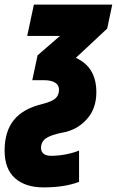

<svg xmlns="http://www.w3.org/2000/svg" viewBox="-79 -573 507 833"><path d="M-59 80Q-59 -2 -19.5 -51.5Q20 -101 102 -121Q146 -132 161.5 -146Q177 -160 177 -184Q177 -204 160 -214.5Q143 -225 113 -225H61L84 -333L181 -417H39L68 -553H408L386 -449L250 -322Q339 -282 339 -173Q339 -101 297 -55Q255 -9 194 2Q142 12 120.5 27Q99 42 99 69Q99 84 109.5 93.5Q120 103 143 103Q176 103 210 96Q244 89 264 80V216Q201 240 110 240Q31 240 -14 200Q-59 160 -59 80Z"/></svg>

Font: Noto Sans UI CondBlack
Style: Italic
Weight: 900
Width: 3
Italic angle: -12°
Designer: Monotype Design Team
Foundry: Monotype Imaging Inc.
Version: Version 1.001